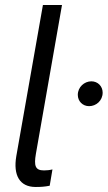

<svg xmlns="http://www.w3.org/2000/svg" viewBox="-20 -740 429 765"><path d="M122 5C143 5 158 4 178 0L189 -65C177 -62 166 -61 155 -61C120 -61 115 -80 123 -127L227 -720H151L45 -118C32 -42 58 5 122 5ZM335 -317C363 -317 389 -339 389 -371C389 -396 370 -416 344 -416C316 -416 290 -393 290 -362C290 -337 309 -317 335 -317Z"/></svg>

Font: Fixel Text 20240404
Style: Italic
Weight: 400
Width: 4
Italic angle: -10°
Designer: AlfaBravo + MacPaw
Foundry: Kyrylo Tkachov, Marchela Mozhyna, Serhii Makarenko, Maria Weinstein, Zakhar Kryvoshyya
Version: Version 1.211;Glyphs 3.2 (3225)